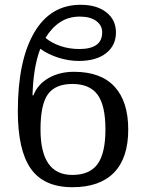

<svg xmlns="http://www.w3.org/2000/svg" viewBox="-20 -780 616 810"><path d="M149.9 -574.2Q134.8 -534.2 126.7 -484.9Q118.7 -435.5 117.2 -377.9H121.1Q138.2 -423.3 184.1 -450.2Q230 -477.1 292 -477.1Q405.8 -477.1 463.4 -414.3Q521 -351.6 521 -233.9Q521 -113.3 460.9 -51.8Q400.9 9.8 285.2 9.8Q165.5 9.8 110.4 -67.9Q55.2 -145.5 55.2 -311Q55.2 -523.4 123.8 -641.6Q192.4 -759.8 319.8 -759.8Q388.7 -759.8 429 -727.8Q469.2 -695.8 469.2 -643.1Q469.2 -588.4 427.7 -555.7Q386.2 -522.9 312 -522.9Q270 -522.9 227.1 -536.4Q184.1 -549.8 149.9 -574.2ZM285.2 -425.8Q213.9 -425.8 182.4 -382.8Q150.9 -339.8 150.9 -233.9Q150.9 -138.2 184.1 -90.1Q217.3 -42 285.2 -42Q357.9 -42 391.4 -87.6Q424.8 -133.3 424.8 -233.9Q424.8 -335.4 391.6 -380.6Q358.4 -425.8 285.2 -425.8ZM171.9 -620.1Q197.8 -598.6 234.9 -585.9Q272 -573.2 314.9 -573.2Q362.3 -573.2 386.7 -590.6Q411.1 -607.9 411.1 -644Q411.1 -672.9 386 -691.4Q360.8 -710 316.9 -710Q269.5 -710 233.6 -686.5Q197.8 -663.1 171.9 -620.1Z"/></svg>

Font: Noto Serif
Style: Regular
Weight: 400
Designer: Monotype Design team
Foundry: Monotype Imaging Inc.
Version: Version 1.02